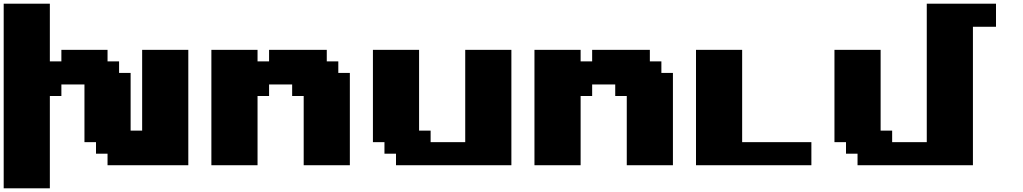

<svg xmlns="http://www.w3.org/2000/svg" viewBox="-20 -895 5540 1040"><path d="M0 125H250V-375H312.5V-437.5H437.5V-125H500V-62.5H562.5V0H1000V-625H750V-187.5H687.5V-500H625V-562.5H562.5V-625H312.5V-562.5H250V-875H0Z M1625 0H1875V-500H1812.5V-562.5H1750V-625H1437.5V-562.5H1375V-625H1125V0H1375V-375H1437.5V-437.5H1562.5V-375H1625Z M2125 0H2750V-625H2500V-125H2312.5V-187.5H2250V-625H2000V-125H2062.5V-62.5H2125Z M3375 0H3625V-500H3562.5V-562.5H3500V-625H3187.5V-562.5H3125V-625H2875V0H3125V-375H3187.5V-437.5H3312.5V-375H3375Z M3750 0H4375V-125H4000V-625H3750Z M4625 0H5250V-750H5375V-875H5000V-125H4812.5V-187.5H4750V-625H4500V-125H4562.5V-62.5H4625Z"/></svg>

Font: Faithful 32x
Style: Bold
Weight: 400
Foundry: Faithful Resource Pack
Version: Version 1.0; January 27, 2023